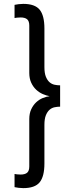

<svg xmlns="http://www.w3.org/2000/svg" viewBox="-20 -845 365 990"><path d="M290 -295Q276 -295 261.5 -292Q247 -289 235.5 -279Q224 -269 216.5 -250.5Q209 -232 209 -201V-2Q209 65 184.5 95Q160 125 100 125Q90 125 76.5 123.5Q63 122 55 120V52Q60 53 68 54Q76 55 86 55Q109 55 120 45.5Q131 36 131 13V-231Q131 -260 141 -281.5Q151 -303 166.5 -317.5Q182 -332 200.5 -339.5Q219 -347 236 -349Q219 -352 200.5 -360Q182 -368 166.5 -382.5Q151 -397 141 -418.5Q131 -440 131 -469V-713Q131 -736 120 -745.5Q109 -755 86 -755Q76 -755 68 -754Q60 -753 55 -752V-820Q63 -822 76.5 -823.5Q90 -825 100 -825Q160 -825 184.5 -795Q209 -765 209 -698V-499Q209 -468 216.5 -449.5Q224 -431 235.5 -421Q247 -411 261.5 -408Q276 -405 290 -405Z"/></svg>

Font: Share
Style: Regular
Weight: 400
Designer: Ralph du Carrois
Version: Version 1.002